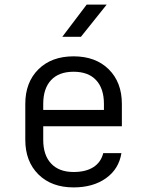

<svg xmlns="http://www.w3.org/2000/svg" viewBox="-20 -805 640 835"><path d="M300 10Q204 10 147 -46.5Q90 -103 90 -197V-353Q90 -447 147 -503.5Q204 -560 300 -560Q396 -560 453 -503.5Q510 -447 510 -353V-256H168V-197Q168 -130 202.5 -93.5Q237 -57 300 -57Q353 -57 386 -78Q419 -99 429 -139H508Q497 -70 441 -30Q385 10 300 10ZM168 -327H432V-353Q432 -420 398 -456.5Q364 -493 300 -493Q236 -493 202 -456.5Q168 -420 168 -353ZM251 -645 357 -785H444L332 -645Z"/></svg>

Font: Tiny Light
Style: Regular
Weight: 300
Monospace: yes
Designer: Philipp Nurullin, Konstantin Bulenkov
Foundry: JetBrains
Version: Version 2.251; ttfautohint (v1.8.4.7-5d5b)